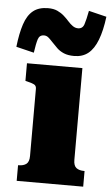

<svg xmlns="http://www.w3.org/2000/svg" viewBox="-80 -843 511 880"><g transform="rotate(5 175.5 -402.5)"><path d="M243 -593Q215 -593 196 -601Q177 -609 164 -621.5Q151 -634 140 -646Q129 -658 119.5 -666.5Q110 -675 98 -675Q77 -675 70.5 -654.5Q64 -634 58 -592L-24 -612Q-17 -674 -3 -716.5Q11 -759 37 -780Q63 -801 106 -801Q131 -801 148.5 -793Q166 -785 179.5 -773Q193 -761 203.5 -749Q214 -737 225.5 -729Q237 -721 250 -721Q271 -721 278 -742Q285 -763 293 -805L375 -785Q367 -721 350.5 -678Q334 -635 308 -614Q282 -593 243 -593ZM286 -541V-119Q286 -92 299 -82Q312 -72 335 -72H337V0H31V-72H33Q56 -72 69 -82Q82 -92 82 -119V-428Q82 -442 71.5 -447.5Q61 -453 39 -458L31 -460V-541Z"/></g></svg>

Font: Roboto Serif ExtraBold
Style: Regular
Weight: 800
Designer: Greg Gazdowicz
Foundry: Commercial Type
Version: Version 1.008